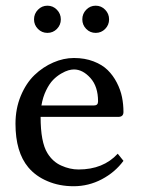

<svg xmlns="http://www.w3.org/2000/svg" viewBox="-20 -642 493 672"><path d="M112.8 -540.8Q99.1 -554.7 99.1 -574.2Q99.1 -593.8 112.8 -607.9Q126.5 -622.1 146 -622.1Q165.5 -622.1 179.2 -607.9Q192.9 -593.8 192.9 -574.2Q192.9 -554.7 179.2 -540.8Q165.5 -526.9 146 -526.9Q126.5 -526.9 112.8 -540.8ZM281.7 -540.8Q268.1 -554.7 268.1 -574.2Q268.1 -593.8 281.7 -607.9Q295.4 -622.1 314.9 -622.1Q334.5 -622.1 348.1 -607.9Q361.8 -593.8 361.8 -574.2Q361.8 -554.7 348.1 -540.8Q334.5 -526.9 314.9 -526.9Q295.4 -526.9 281.7 -540.8ZM125 -272.9H309.1Q323.2 -272.9 323.2 -287.1Q323.2 -339.4 296.4 -369.1Q269.5 -398.9 238.8 -398.9Q230.5 -398.9 219.7 -396Q209 -393.1 193.8 -384.3Q178.7 -375.5 165.8 -362.3Q152.8 -349.1 141.4 -325.7Q129.9 -302.2 125 -272.9ZM392.1 -104 412.1 -79.1Q382.8 -39.1 336.4 -14.6Q290 9.8 237.8 9.8Q187.5 9.8 146.5 -7.8Q105.5 -24.9 79.1 -56.2Q34.2 -109.9 34.2 -209Q34.2 -261.7 52.7 -306.4Q71.3 -351.1 100.8 -379.4Q130.4 -407.7 166.5 -423.3Q202.6 -439 238.8 -439Q276.9 -439 307.4 -427.2Q337.9 -415.5 356.9 -396.7Q376 -377.9 388.9 -352.8Q401.9 -327.6 407 -302.2Q412.1 -276.9 412.1 -250Q412.1 -232.9 394 -232.9H122.1Q122.1 -144.5 146 -106Q164.6 -75.7 194.3 -62.5Q224.6 -48.8 254.9 -48.8Q341.3 -48.8 392.1 -104Z"/></svg>

Font: Linux Biolinum G
Style: Regular
Weight: 400
Designer: Philipp H. Poll
Foundry: Philipp H. Poll
Version: Version 1.1.0 ; ttfautohint (v1.6)